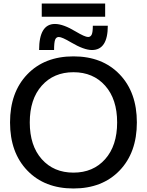

<svg xmlns="http://www.w3.org/2000/svg" viewBox="-20 -1060 834 1090"><path d="M217 -965V-1040H577V-965ZM410 -881Q462 -850 480 -850Q494 -850 500.5 -863.5Q507 -877 507 -914H592Q592 -776 502 -776Q457 -776 384 -819Q332 -850 314 -850Q299 -850 293 -834.5Q287 -819 287 -776H202Q202 -924 292 -924Q339 -924 410 -881ZM135 -638Q233 -740 397 -740Q561 -740 659 -638Q757 -536 757 -365Q757 -194 659 -92Q561 10 397 10Q233 10 135 -92Q37 -194 37 -365Q37 -536 135 -638ZM217 -156.5Q285 -80 397 -80Q509 -80 577 -156.5Q645 -233 645 -365Q645 -497 577 -573.5Q509 -650 397 -650Q285 -650 217 -573.5Q149 -497 149 -365Q149 -233 217 -156.5Z"/></svg>

Font: Mplus 1p Medium
Style: Regular
Weight: 500
Version: Version 1.061